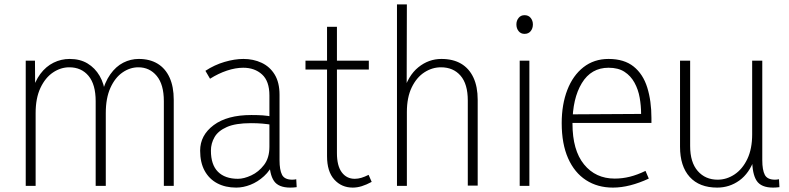

<svg xmlns="http://www.w3.org/2000/svg" viewBox="-20 -845 3588 873"><path d="M770 0H725V-385Q725 -461 692.5 -500Q660 -539 609 -539Q571 -539 537 -515.5Q503 -492 482 -445.5Q461 -399 461 -331V0H415V-385Q415 -461 382.5 -500Q350 -539 295 -539Q256 -539 221 -515.5Q186 -492 164 -445.5Q142 -399 142 -331V0H97V-569H139L140 -423H124Q138 -475 163.5 -509Q189 -543 223.5 -560Q258 -577 297 -577Q344 -577 378 -556.5Q412 -536 433 -500Q454 -464 459 -415H442Q456 -471 481.5 -507Q507 -543 540.5 -560Q574 -577 611 -577Q661 -577 696.5 -555.5Q732 -534 751 -492.5Q770 -451 770 -391Z M1205 -115 1226 -109Q1209 -70 1180.5 -44Q1152 -18 1119 -5Q1086 8 1054 8Q1005 8 968 -11.5Q931 -31 910.5 -68.5Q890 -106 890 -160Q890 -230 951.5 -276Q1013 -322 1123 -322Q1152 -322 1174.5 -320.5Q1197 -319 1220 -314V-277Q1195 -281 1172.5 -283Q1150 -285 1121 -285Q1051 -285 1011.5 -267.5Q972 -250 955.5 -221.5Q939 -193 939 -160Q939 -96 971 -64Q1003 -32 1062 -32Q1089 -32 1122.5 -47.5Q1156 -63 1180.5 -95Q1205 -127 1205 -178V-411Q1205 -476 1171.5 -506.5Q1138 -537 1086 -537Q1051 -537 1012 -524Q973 -511 935 -487L914 -523Q955 -550 1001 -563.5Q1047 -577 1087 -577Q1132 -577 1169.5 -559.5Q1207 -542 1229 -506Q1251 -470 1251 -414V-117Q1251 -72 1262.5 -50Q1274 -28 1309 -28Q1314 -28 1318 -28.5Q1322 -29 1327 -30L1329 6Q1322 7 1314.5 7.5Q1307 8 1300 8Q1246 8 1225.5 -22.5Q1205 -53 1205 -115Z M1584 8Q1533 8 1500 -28.5Q1467 -65 1467 -135V-723H1512V-149Q1512 -91 1534 -61.5Q1556 -32 1593 -32Q1608 -32 1623 -36.5Q1638 -41 1656 -50L1670 -18Q1646 -5 1625 1.5Q1604 8 1584 8ZM1369 -529V-569H1657V-529Z M2107 -1V-388Q2107 -463 2074 -501Q2041 -539 1985 -539Q1945 -539 1909.5 -516Q1874 -493 1852 -447.5Q1830 -402 1830 -335V0H1785V-825H1830L1829 -423H1813Q1835 -501 1882 -539Q1929 -577 1987 -577Q2040 -577 2076.5 -555.5Q2113 -534 2132.5 -492.5Q2152 -451 2152 -391V-1Z M2343 0V-569H2387V0ZM2365 -691Q2348 -691 2338 -703.5Q2328 -716 2328 -734Q2328 -751 2338 -763.5Q2348 -776 2365 -776Q2383 -776 2393 -763.5Q2403 -751 2403 -734Q2403 -716 2393 -703.5Q2383 -691 2365 -691Z M2767 8Q2697 8 2644.5 -26Q2592 -60 2563 -125.5Q2534 -191 2534 -285Q2534 -370 2559.5 -436Q2585 -502 2633 -539.5Q2681 -577 2747 -577Q2818 -577 2861 -542.5Q2904 -508 2923 -447Q2942 -386 2942 -308V-286H2560V-325L2895 -327Q2895 -364 2888.5 -401Q2882 -438 2865 -469Q2848 -500 2819.5 -518.5Q2791 -537 2747 -537Q2668 -537 2625.5 -467Q2583 -397 2583 -283Q2583 -162 2635.5 -97.5Q2688 -33 2775 -33Q2810 -33 2844 -41.5Q2878 -50 2915 -68L2930 -33Q2887 -13 2846 -2.5Q2805 8 2767 8Z M3400 -122H3410Q3387 -57 3342 -24.5Q3297 8 3241 8Q3160 8 3116 -40.5Q3072 -89 3072 -178V-569H3118V-181Q3118 -107 3152.5 -67.5Q3187 -28 3243 -28Q3284 -28 3320 -52Q3356 -76 3378 -122Q3400 -168 3400 -234V-569H3446V-117Q3446 -72 3457.5 -50Q3469 -28 3504 -28Q3508 -28 3512.5 -28.5Q3517 -29 3522 -30L3524 6Q3516 7 3509 7.5Q3502 8 3495 8Q3441 8 3420.5 -23Q3400 -54 3400 -122Z"/></svg>

Font: Yaldevi ExtraLight
Style: Regular
Weight: 200
Designer: Sol Matas, Rajitha Manaperi, Kosala Senevirathne
Foundry: Mooniak
Version: Version 1.100